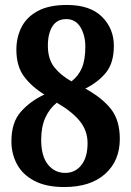

<svg xmlns="http://www.w3.org/2000/svg" viewBox="-20 -744 529 774"><path d="M239 10Q166 10 118.5 -15Q71 -40 48.5 -82Q26 -124 26 -174Q26 -251 64.5 -294Q103 -337 159 -363Q108 -394 77 -435.5Q46 -477 46 -544Q46 -593 66.5 -634Q87 -675 132 -699.5Q177 -724 250 -724Q343 -724 391 -676.5Q439 -629 439 -559Q439 -492 408.5 -453Q378 -414 324 -387Q394 -348 428.5 -303Q463 -258 463 -184Q463 -96 404 -43Q345 10 239 10ZM268 -416Q296 -437 310 -470Q324 -503 324 -556Q324 -601 304.5 -634Q285 -667 247 -667Q210 -667 191.5 -638Q173 -609 173 -560Q173 -506 198.5 -473.5Q224 -441 268 -416ZM243 -47Q283 -47 308 -78.5Q333 -110 333 -167Q333 -217 302 -255.5Q271 -294 209 -330Q179 -306 162.5 -269Q146 -232 146 -180Q146 -115 173 -81Q200 -47 243 -47Z"/></svg>

Font: Noto Serif Hebrew Condensed
Style: Bold
Weight: 700
Width: 3
Designer: Monotype Design Team
Foundry: Monotype Imaging Inc.
Version: Version 2.004; ttfautohint (v1.8.4.7-5d5b)